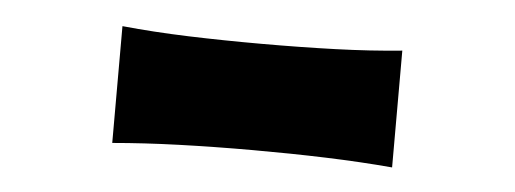

<svg xmlns="http://www.w3.org/2000/svg" viewBox="-27 -770 654 244"><g transform="rotate(5 300.0 -647.5)"><path d="M121.5 -572.5V-721.5Q161.5 -717.5 206.2 -716Q251 -714.5 300 -714.5Q349 -714.5 393.8 -716Q438.5 -717.5 478.5 -721.5V-572.5Q438.5 -576 393.8 -577.5Q349 -579 300 -579Q251 -579 206.2 -577.5Q161.5 -576 121.5 -572.5Z"/></g></svg>

Font: Commissioner Flair ExtraBold
Style: Regular
Weight: 800
Designer: Kostas Bartsokas
Foundry: Kostas Bartsokas
Version: Version 1.000; ttfautohint (v1.8.3)